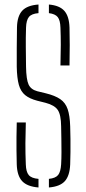

<svg xmlns="http://www.w3.org/2000/svg" viewBox="-20 -824 382 848"><path d="M150 4Q100 0 77.8 -24Q55.5 -48 54 -98Q53 -133 52.8 -161.2Q52.5 -189.5 52.8 -218Q53 -246.5 54 -283H94Q92.5 -234.5 92.2 -190.8Q92 -147 94 -98Q95 -65 107 -50.8Q119 -36.5 150 -34ZM196 4V-34Q225.5 -37 236.8 -51.2Q248 -65.5 250 -98Q251.5 -122.5 251.5 -152.2Q251.5 -182 251 -211.8Q250.5 -241.5 250 -266Q249.5 -317 235.2 -338.2Q221 -359.5 181 -370L145 -379Q110.5 -388 91 -404Q71.5 -420 63.2 -449.5Q55 -479 54 -529Q53.5 -567.5 54 -612.5Q54.5 -657.5 55 -703Q56 -752.5 78 -776.5Q100 -800.5 150 -804V-766Q119.5 -763.5 107.8 -749.2Q96 -735 95 -702Q93.5 -656.5 94 -615.8Q94.5 -575 95 -529Q96 -473 106.2 -450.8Q116.5 -428.5 145 -421L182 -412Q223 -402 246 -386.2Q269 -370.5 278.8 -342Q288.5 -313.5 290 -266Q291 -239.5 291.2 -210.2Q291.5 -181 291.2 -152.2Q291 -123.5 290 -98Q288 -48 266.5 -24Q245 0 196 4ZM247 -535Q248.5 -587 248.5 -626.2Q248.5 -665.5 247 -702Q246 -734.5 235 -748.5Q224 -762.5 196 -766V-804Q243 -800 264.2 -776Q285.5 -752 287 -702Q288 -665.5 288 -624.8Q288 -584 287 -535Z"/></svg>

Font: Big Shoulders Stencil Text SC Thin
Style: Regular
Weight: 100
Designer: Patric King
Foundry: XO Type Co
Version: Version 2.001